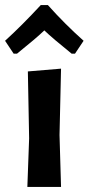

<svg xmlns="http://www.w3.org/2000/svg" viewBox="-45 -738 350 758"><path d="M9 -526 -25 -577Q41 -637 116 -718H144Q210 -644 285 -577L251 -526H238Q161 -588 130 -618Q99 -588 22 -526ZM63 0 70 -192 65 -456 196 -467 190 -205 196 0Z"/></svg>

Font: Alegreya Sans
Style: Bold
Weight: 700
Designer: Juan Pablo del Peral
Foundry: Huerta Tipografica
Version: Version 2.007